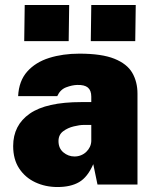

<svg xmlns="http://www.w3.org/2000/svg" viewBox="-20 -743 618 773"><path d="M211.5 10Q163 10 122.2 -9Q81.5 -28 57.2 -64.8Q33 -101.5 33 -155Q33 -239 99.8 -285.5Q166.5 -332 307.5 -332H347.5V-354Q347.5 -379 333.8 -390.5Q320 -402 290.5 -401Q270.5 -400.5 246.5 -391.5Q222.5 -382.5 210.5 -356H53Q56 -417 89.5 -454.8Q123 -492.5 178 -509.8Q233 -527 299.5 -527Q389.5 -527 440.5 -506.5Q491.5 -486 512.5 -449.8Q533.5 -413.5 533.5 -366V0H372.5L355.5 -82Q332.5 -29.5 298.5 -9.8Q264.5 10 211.5 10ZM280 -113Q294 -113 306.2 -118Q318.5 -123 327.5 -131.8Q336.5 -140.5 341.8 -151.5Q347 -162.5 347.5 -175V-240H316.5Q301 -240 277 -234.2Q253 -228.5 234.2 -214.5Q215.5 -200.5 215.5 -175Q215.5 -146 235.2 -129.5Q255 -113 280 -113ZM345.5 -577.5 347.5 -723H526.5L524.5 -577.5ZM77.5 -577.5 79.5 -723H258.5L256.5 -577.5Z"/></svg>

Font: Public Sans Thin Black
Style: Regular
Weight: 900
Version: Version 2.001